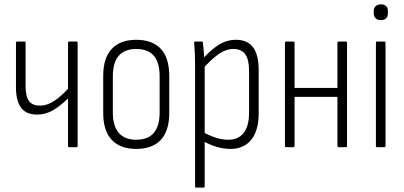

<svg xmlns="http://www.w3.org/2000/svg" viewBox="-20 -673 1848 878"><path d="M297 0Q291 0 291 -6V-223Q258 -190 223.5 -169.5Q189 -149 150 -149Q100 -149 76.5 -180Q53 -211 53 -275V-477Q53 -483 59 -483H92Q97 -483 97 -477V-280Q97 -232 112.5 -211Q128 -190 162 -190Q196 -190 228 -211.5Q260 -233 291 -267V-477Q291 -483 296 -483H329Q335 -483 335 -477V-6Q335 0 329 0Z M603 8Q530 8 491 -33.5Q452 -75 452 -156V-326Q452 -408 491 -449.5Q530 -491 603 -491Q677 -491 715.5 -449.5Q754 -408 754 -326V-156Q754 -75 715.5 -33.5Q677 8 603 8ZM603 -34Q657 -34 683.5 -65.5Q710 -97 710 -159V-323Q710 -387 683.5 -418Q657 -449 603 -449Q550 -449 523 -418Q496 -387 496 -323V-159Q496 -97 523 -65.5Q550 -34 603 -34Z M1033 8Q1002 8 969 -2Q936 -12 907 -29V-70Q935 -54 965 -44Q995 -34 1024 -34Q1070 -34 1094.5 -65.5Q1119 -97 1119 -158V-347Q1119 -401 1101.5 -425Q1084 -449 1048 -449Q1012 -449 977.5 -424Q943 -399 904 -355L903 -399Q941 -443 978.5 -467Q1016 -491 1059 -491Q1111 -491 1137 -457Q1163 -423 1163 -351V-156Q1163 -76 1129 -34Q1095 8 1033 8ZM877 185Q872 185 872 179V-371Q872 -400 871 -426.5Q870 -453 868 -476Q867 -483 873 -483H902Q908 -483 908 -477Q910 -459 912 -436.5Q914 -414 914 -398L916 -379V179Q916 185 910 185Z M1529 0Q1523 0 1523 -6V-477Q1523 -483 1529 -483H1562Q1567 -483 1567 -477V-6Q1567 0 1562 0ZM1288 0Q1283 0 1283 -6V-477Q1283 -483 1288 -483H1321Q1327 -483 1327 -477V-6Q1327 0 1321 0ZM1320 -230V-271H1532V-230Z M1704 0Q1699 0 1699 -6V-477Q1699 -483 1704 -483H1737Q1743 -483 1743 -477V-6Q1743 0 1737 0ZM1722 -581Q1706 -581 1697.5 -589.5Q1689 -598 1689 -613V-621Q1689 -636 1697.5 -644.5Q1706 -653 1722 -653Q1738 -653 1746 -644.5Q1754 -636 1754 -621V-613Q1754 -598 1746 -589.5Q1738 -581 1722 -581Z"/></svg>

Font: Sofia Sans Condensed Light
Style: Regular
Weight: 300
Designer: Botio Nikoltchev, Ani Petrova
Foundry: lettersoup
Version: Version 4.101